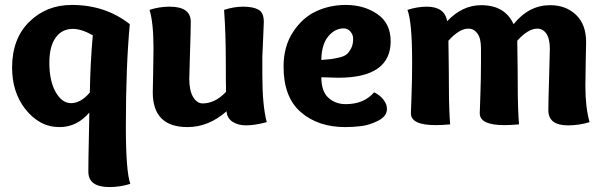

<svg xmlns="http://www.w3.org/2000/svg" viewBox="-20 -505 2448 778"><path d="M342 -49Q292 10 221 10Q139 10 81 -65Q29 -133 29 -231Q29 -348 98.5 -416.5Q168 -485 271 -485Q407 -485 506 -407Q490 -236 490 8Q490 189 508 240Q467 253 423 253Q338 253 338 190Q338 140 340 58Q342 -24 342 -49ZM344 -130Q346 -251 356 -362Q310 -388 275 -388Q231 -388 205.5 -352.5Q180 -317 180 -251Q180 -177 205.5 -132Q231 -87 268 -87Q307 -87 344 -130Z M1061 -10Q1012 3 977 3Q945 3 922.5 -11.5Q900 -26 898 -54Q825 10 740 10Q599 10 599 -131Q599 -134 600.5 -204Q602 -274 602 -309Q602 -413 586 -465Q625 -478 667 -478Q753 -478 753 -417Q753 -384 750 -294Q747 -204 747 -186Q747 -138 762.5 -112Q778 -86 801 -86Q852 -86 896 -133Q895 -172 895 -254Q895 -370 888 -465Q928 -478 965 -478Q1005 -478 1027 -466Q1049 -454 1049 -416Q1049 -406 1046.5 -355Q1044 -304 1043 -275V-203Q1043 -76 1061 -10Z M1381 -485Q1455 -485 1509 -448Q1563 -411 1563 -338Q1563 -190 1351 -190Q1332 -190 1282 -192Q1282 -135 1310.5 -109Q1339 -83 1381 -83Q1455 -83 1496 -131Q1519 -120 1533.5 -101.5Q1548 -83 1548 -64Q1548 -34 1512.5 -16Q1477 2 1443.5 6Q1410 10 1379 10Q1269 10 1199 -50.5Q1129 -111 1129 -235Q1129 -317 1167.5 -375.5Q1206 -434 1261.5 -459.5Q1317 -485 1381 -485ZM1373 -390Q1337 -390 1310 -357.5Q1283 -325 1282 -262Q1310 -264 1321.5 -265.5Q1333 -267 1354.5 -272Q1376 -277 1385.5 -285.5Q1395 -294 1403 -309.5Q1411 -325 1411 -348Q1411 -364 1400 -377Q1389 -390 1373 -390Z M1631 -465Q1672 -478 1709 -478Q1782 -478 1792 -419Q1853 -484 1930 -484Q2026 -484 2061 -407Q2123 -484 2209 -484Q2273 -484 2314 -445Q2355 -406 2355 -334Q2355 -332 2353.5 -262Q2352 -192 2352 -156Q2352 -70 2369 -10Q2326 3 2282 3Q2202 3 2202 -58Q2202 -94 2205 -190.5Q2208 -287 2208 -307Q2208 -348 2194 -368.5Q2180 -389 2157 -389Q2120 -389 2076 -340Q2078 -212 2078 -155Q2078 -67 2083 -1Q2050 2 2024 2Q1924 2 1924 -46Q1924 -51 1926.5 -119Q1929 -187 1929 -253V-309Q1929 -350 1914.5 -369.5Q1900 -389 1878 -389Q1841 -389 1797 -340Q1799 -212 1799 -155Q1799 -67 1804 -1Q1771 2 1745 2Q1645 2 1645 -46Q1645 -50 1647.5 -116Q1650 -182 1650 -253Q1650 -416 1631 -465Z"/></svg>

Font: Overlock Black
Style: Regular
Weight: 900
Designer: Dario Muhafara
Foundry: Dario Manuel Muhafara
Version: Version 1.002